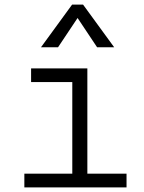

<svg xmlns="http://www.w3.org/2000/svg" viewBox="-20 -815 626 835"><path d="M85.9 0H530.3V-59.6H359.9V-517.6H115.2V-458H294.4V-59.6H85.9ZM158.2 -609.4H232.4L317.4 -736.8L402.3 -609.4H476.6L341.3 -794.9H293.5Z"/></svg>

Font: Cascadia Code PL Light
Style: Regular
Weight: 300
Monospace: yes
Designer: Aaron Bell
Foundry: Saja Typeworks
Version: Version 2404.023